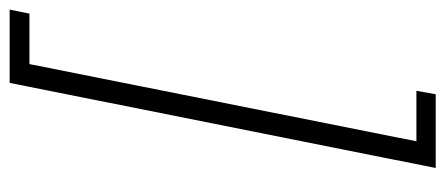

<svg xmlns="http://www.w3.org/2000/svg" viewBox="-276 -446 901 388"><g transform="rotate(-90 174.0 -252.5)"><path d="M200 -683H348L340 -643H238L82 139H184L177 178H28Z"/></g></svg>

Font: Montserrat Ace
Style: Light Italic
Weight: 300
Italic angle: -11.3°
Designer: Julieta Ulanovsky
Foundry: Julieta Ulanovsky
Version: Version 1